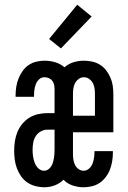

<svg xmlns="http://www.w3.org/2000/svg" viewBox="-20 -785 540 813"><path d="M167 8Q149 8 130 3Q111 -2 95.5 -12.5Q80 -23 69 -39Q58 -55 51.5 -72.5Q45 -90 42.5 -109Q40 -128 40 -147Q40 -167 43 -187Q46 -207 53.5 -225.5Q61 -244 74 -260Q87 -276 104 -286.5Q121 -297 141 -301.5Q161 -306 181 -306H211V-408Q211 -417 209 -426.5Q207 -436 201 -443.5Q195 -451 186 -454.5Q177 -458 168 -458Q155 -458 145.5 -449Q136 -440 131.5 -428Q127 -416 125.5 -403.5Q124 -391 124 -379V-375H46V-382Q46 -400 49 -418Q52 -436 58.5 -452.5Q65 -469 75.5 -484Q86 -499 100.5 -509Q115 -519 132.5 -523.5Q150 -528 168 -528Q191 -528 213.5 -521.5Q236 -515 253 -500Q270 -515 291.5 -521.5Q313 -528 335 -528Q353 -528 371 -524Q389 -520 404 -510.5Q419 -501 430 -486.5Q441 -472 448 -455.5Q455 -439 457.5 -421Q460 -403 460 -385V-225H289V-135Q289 -123 290.5 -111Q292 -99 297 -88Q302 -77 312 -69.5Q322 -62 334 -62Q347 -62 357 -71Q367 -80 371.5 -91.5Q376 -103 378 -115.5Q380 -128 380 -141V-145H458V-138Q458 -120 455 -102Q452 -84 445.5 -67Q439 -50 428 -35.5Q417 -21 402.5 -11Q388 -1 370 3.5Q352 8 334 8Q311 8 288 0.5Q265 -7 249 -24Q233 -8 211.5 0Q190 8 167 8ZM289 -295H382V-385Q382 -397 380.5 -409.5Q379 -422 373.5 -432.5Q368 -443 358 -450.5Q348 -458 335 -458Q323 -458 313 -450.5Q303 -443 297.5 -432.5Q292 -422 290.5 -409.5Q289 -397 289 -385ZM167 -62Q176 -62 184 -67.5Q192 -73 197 -81Q202 -89 204.5 -98Q207 -107 208.5 -116Q210 -125 210.5 -134Q211 -143 211 -153V-236H181Q166 -236 152.5 -228.5Q139 -221 131 -208Q123 -195 120.5 -180Q118 -165 118 -150Q118 -136 120 -122.5Q122 -109 127 -95.5Q132 -82 142.5 -72Q153 -62 167 -62ZM238 -580 188 -620 307 -765 368 -715Z"/></svg>

Font: Iosevka Term
Style: Regular
Weight: 400
Monospace: yes
Designer: Belleve Invis
Foundry: Belleve Invis
Version: Version 30.0.1